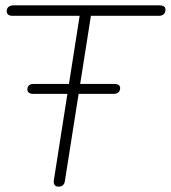

<svg xmlns="http://www.w3.org/2000/svg" viewBox="-20 -690 637 716"><path d="M181 -19 277 -631H27Q16 -631 10.5 -635.5Q5 -640 5 -648Q5 -658 11.5 -664Q18 -670 29 -670H575Q586 -670 591.5 -666Q597 -662 597 -654Q597 -643 590.5 -637Q584 -631 573 -631H319L222 -15Q219 6 198 6Q188 6 183.5 -0.5Q179 -7 181 -19ZM82 -356Q82 -366 88 -371.5Q94 -377 105 -377H407Q417 -377 422.5 -373Q428 -369 428 -362Q428 -352 422 -346Q416 -340 405 -340H103Q93 -340 87.5 -344.5Q82 -349 82 -356Z"/></svg>

Font: SN Pro Thin
Style: Italic
Weight: 200
Italic angle: -9°
Designer: Tobias Whetton
Foundry: Supernotes
Version: Version 1.003;Glyphs 3.3 (3324)